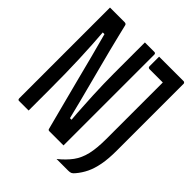

<svg xmlns="http://www.w3.org/2000/svg" viewBox="-215 -826 1031 1031"><g transform="rotate(45 300.0 -311.0)"><path d="M100 0H27Q24 0 22 -1.5Q20 -3 19 -5Q18 -7 18 -11V-700H129Q133 -700 135.5 -699Q138 -698 140 -696Q142 -694 143 -690Q150 -660 159.5 -621.5Q169 -583 180.5 -537Q192 -491 205.5 -440.5Q219 -390 233 -335.5Q247 -281 262 -224Q274 -176 286 -128H298Q294 -172 292 -212Q289 -259 287 -302.5Q285 -346 284 -386Q283 -426 283 -465.5Q283 -505 283 -545V-700H355Q360 -700 362.5 -697Q365 -694 365 -689V0H258Q254 0 251 -1.5Q248 -3 247 -8Q228 -80 209.5 -151.5Q191 -223 172 -295.5Q153 -368 134 -443Q116 -508 98 -578H85Q89 -532 91 -491Q94 -440 96 -388.5Q98 -337 99 -282Q100 -227 100 -161ZM390 78Q431 45 456 11Q481 -23 492 -69.5Q503 -116 503 -186V-616H402Q397 -616 394 -619Q391 -622 391 -627V-700H576Q580 -700 582 -698.5Q584 -697 585.5 -695Q587 -693 587 -689V-182Q587 -120 578.5 -75.5Q570 -31 554.5 1Q539 33 516 60Q507 71 499.5 74.5Q492 78 479 78Z"/></g></svg>

Font: Code D OnePiece
Style: Regular
Weight: 400
Version: Version 1.085; ttfautohint (v1.8.4.7-5d5b);Nerd Fonts 3.0.2